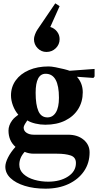

<svg xmlns="http://www.w3.org/2000/svg" viewBox="-20 -915 594 1153"><path d="M253 218Q183 218 128.5 201Q74 184 43 154.5Q12 125 12 86Q12 63 28 31Q44 -1 73 -33Q31 -70 31 -131Q31 -162 53 -192Q61 -203 71.5 -211.5Q82 -220 90 -226Q70 -249 58 -280.5Q46 -312 46 -342Q46 -393 74.5 -432.5Q103 -472 154 -494Q205 -516 272 -516Q288 -516 314 -511Q340 -506 364 -500Q388 -494 398 -490L548 -501V-456L541 -447L442 -454Q477 -415 477 -361Q477 -304 449.5 -260Q422 -216 371.5 -191Q321 -166 252 -166Q222 -166 192.5 -173Q163 -180 144 -192Q138 -184 130 -170.5Q122 -157 122 -149Q122 -129 139.5 -117.5Q157 -106 183 -106H389Q446 -106 482 -76Q518 -46 518 0Q518 64 484.5 113Q451 162 391.5 190Q332 218 253 218ZM265 -210Q297 -210 315.5 -240Q334 -270 334 -328Q334 -472 254 -472Q194 -472 194 -358Q194 -286 210.5 -248Q227 -210 265 -210ZM269 176Q341 176 388.5 145Q436 114 436 64Q436 29 404 18.5Q372 8 323 8H183Q154 8 128 -3Q111 16 103.5 35Q96 54 96 74Q96 107 121 130Q146 153 186 164.5Q226 176 269 176ZM259 -603Q228 -603 206 -625.5Q184 -648 184 -680Q184 -691 190 -707.5Q196 -724 204 -736L312 -895L338 -878L282 -753Q306 -746 322 -726Q338 -706 338 -680Q338 -648 315 -625.5Q292 -603 259 -603Z"/></svg>

Font: Wittgenstein
Style: Bold
Weight: 700
Designer: Jörg Drees
Foundry: Jörg Drees
Version: Version 1.303; ttfautohint (v1.8.4.7-5d5b)